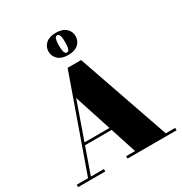

<svg xmlns="http://www.w3.org/2000/svg" viewBox="-227 -1186 1283 1352"><g transform="rotate(-30 414.5 -510.0)"><path d="M192 -231V-250.5H483V-231ZM480 -764.5 738.5 -19.5H815V0H416.5V-19.5H489L316.5 -550L129.5 -19.5H235.5V0H14.5V-19.5H106.5L370.5 -764.5ZM421 -840Q367.5 -840 339.2 -866Q311 -892 311 -930Q311 -968.5 339.2 -994.2Q367.5 -1020 421 -1020Q474.5 -1020 502.8 -994.2Q531 -968.5 531 -930Q531 -892 502.8 -866Q474.5 -840 421 -840ZM421 -860Q429.5 -860 435 -867Q440.5 -874 443.2 -889.2Q446 -904.5 446 -930Q446 -955.5 443.2 -971Q440.5 -986.5 435 -993.5Q429.5 -1000.5 421 -1000.5Q412.5 -1000.5 407 -993.5Q401.5 -986.5 398.8 -971Q396 -955.5 396 -930Q396 -904.5 398.8 -889.2Q401.5 -874 407 -867Q412.5 -860 421 -860Z"/></g></svg>

Font: Bodoni Moda 11pt Black
Style: Regular
Weight: 900
Designer: Owen Earl
Foundry: indestructible type
Version: Version 2.004